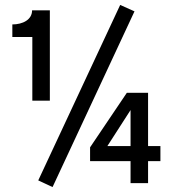

<svg xmlns="http://www.w3.org/2000/svg" viewBox="-20 -742 700 778"><path d="M193 16 525 -696 467 -722 135 -11ZM30 -592H111V-334H182V-700H110C110 -662 72 -643 30 -643ZM345 -89H509V0H580V-89H630V-150H580V-366H494L345 -145ZM415 -150 509 -296V-150Z"/></svg>

Font: Uncut Plan8
Style: Regular
Weight: 400
Designer: Kasper Nordkvist
Foundry: UNCUT.wtf
Version: Version 1.002;Glyphs 3.1.2 (3151)